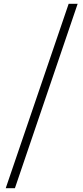

<svg xmlns="http://www.w3.org/2000/svg" viewBox="-20 -807 434 1004"><path d="M10 177H58L386 -787H339Z"/></svg>

Font: Noto Sans SC Light
Style: Regular
Weight: 300
Designer: Ryoko NISHIZUKA 西塚涼子 (kana, bopomofo & ideographs); Paul D. Hunt (Latin, Greek & Cyrillic); Sandoll Communications 산돌커뮤니
Foundry: Adobe
Version: Version 2.004;hotconv 1.0.118;makeotfexe 2.5.65603